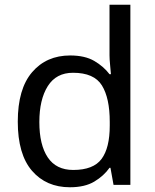

<svg xmlns="http://www.w3.org/2000/svg" viewBox="-20 -780 655 810"><path d="M275 10Q175 10 115 -59.5Q55 -129 55 -267Q55 -405 115.5 -475.5Q176 -546 276 -546Q338 -546 377.5 -523Q417 -500 442 -467H448Q447 -480 444.5 -505.5Q442 -531 442 -546V-760H530V0H459L446 -72H442Q418 -38 378 -14Q338 10 275 10ZM289 -63Q374 -63 408.5 -109.5Q443 -156 443 -250V-266Q443 -366 410 -419.5Q377 -473 288 -473Q217 -473 181.5 -416.5Q146 -360 146 -265Q146 -169 181.5 -116Q217 -63 289 -63Z"/></svg>

Font: Noto IKEA Latin
Style: Regular
Weight: 400
Designer: Monotype Design Team
Foundry: Monotype Imaging Inc.
Version: Version 1.0